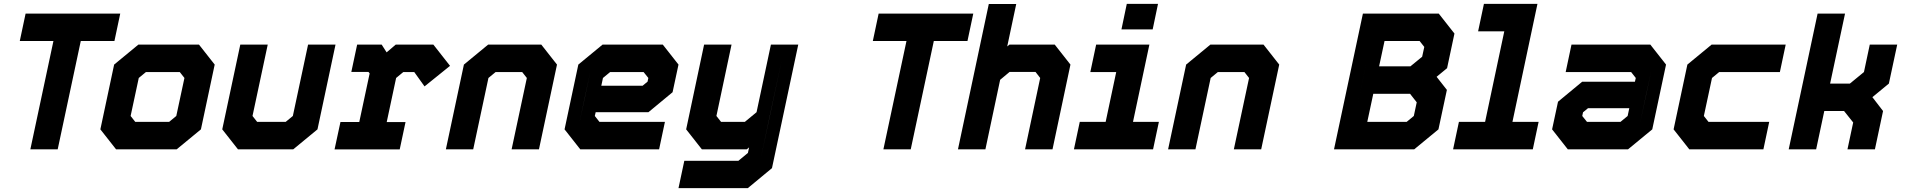

<svg xmlns="http://www.w3.org/2000/svg" viewBox="-20 -770 9824 990"><path d="M136.5 0 255.5 -558.5H82L112 -700H600L570 -558.5H396.5L277.5 0ZM222.5 -71H222L341 -629.5H519.5H162.5H341.5Z M578.5 0 497.5 -103 568.5 -437 693.5 -540H1006L1087 -437L1016 -103L891 0ZM633.5 -71H872L952.5 -141L1008.5 -403L957 -470H714.5L634 -403L578 -141ZM633.5 -71 578 -141 634 -403 714.5 -470H957L1008.5 -403L952.5 -141L872 -71ZM677.5 -141.5H852L889 -172L931 -368L907 -398.5H732.5L695.5 -368L653.5 -172Z M1207 0 1126 -103 1219 -540H1360.5L1282 -172L1306 -141.5H1453L1490 -172L1568.5 -540H1710L1617 -103L1492 0ZM1262 -71H1470.5L1556 -146L1625 -470L1556 -146L1470.5 -71H1262L1205 -146.5L1274 -470L1205 -146.5Z M1705 0.5 1735.5 -141H1832.5L1886 -391.5L1880 -399H1791.5L1821.5 -540H1948L1973.5 -500L2020.5 -540H2214.5L2300.5 -430.5L2169 -324.5L2116 -398.5H2059.5L2022.5 -368L1974 -140.5H2071L2041 0.5ZM1784.5 -71H1992H1887.5L1959.5 -408L2035 -470H2169.5L2204 -420L2169.5 -470H2035L1959.5 -408L1914.5 -470H1869.5H1914.5L1960 -408L1888 -71H1784.5Z M2279 0 2372 -437 2497 -540H2771L2852 -437L2759 0H2618L2696.5 -368L2672.5 -398.5H2535.5L2498.5 -368L2420 0ZM2365.5 -71H2365L2434.5 -396L2524 -470H2717.5L2775 -397L2705.5 -71H2705L2774.5 -397L2717.5 -470H2524L2435 -396Z M3397.5 -540 3478.5 -437 3448 -294.5 3323.5 -191.5H3051.5L3047 -172L3071 -141.5H3408.5L3378.5 0H2972L2891 -103L2962 -437L3087 -540ZM3346 -471 3397 -408 3377 -315 3313 -262H2994.5L3024.5 -403L3107.5 -471ZM3346 -471H3107.5L3024.5 -403L2967.5 -137L3019 -73H3331.5H3019L2967.5 -137L2994.5 -262H3313L3377 -315L3397 -408ZM3298.5 -398.5H3126L3089 -368L3080.5 -328H3293.5L3319 -349L3323 -368Z M3599 0 3518 -103 3610.5 -540H3752L3674 -172L3698 -141.5H3820.5L3881 -191.5L3955 -540H4096L3960.5 97L3836 200H3478.5L3508.5 59H3787.5L3836.5 18.5L3842.5 -10L3830.5 0ZM3551.5 131.5H3806L3902 50.5L4013 -470L3949 -171L3827.5 -71H3650L3595 -142.5L3665 -470L3595 -142.5L3650 -71H3827.5L3949 -171L3902 50.5L3806 131.5H3551.5Z M4535 0 4654 -558.5H4480.5L4510.5 -700H4998.5L4968.5 -558.5H4795L4676 0ZM4621 -71H4620.5L4739.5 -629.5H4918H4561H4740Z M4919.5 0 5078.5 -749.5H5220L5173.5 -530.5L5185 -540H5418.5L5499.5 -437L5407 0H5265.5L5343.5 -368L5319.5 -399H5185.5L5137 -358.5L5061 0ZM5008 -71H5007.5L5074 -385L5179 -470.5H5375.5L5423.5 -410.5L5351.5 -71H5351L5423 -410.5L5375.5 -470.5H5179L5074 -385L5135.5 -673H5136Z M5762.5 -618.5 5790 -750H5951L5923.5 -618.5ZM5855.5 -676H5855L5860 -700H5860.5ZM5517.5 0 5547.5 -141.5H5681L5735.5 -398.5H5602L5632 -540H5906.5L5822 -141.5H5955.5L5925.5 0ZM5595.5 -71H5878H5734L5818.5 -469.5H5680H5818.5L5734 -71H5595.5Z M6003 0 6096 -437 6221 -540H6495L6576 -437L6483 0H6342L6420.5 -368L6396.5 -398.5H6259.5L6222.5 -368L6144 0ZM6089.5 -71H6089L6158.5 -396L6248 -470H6441.5L6499 -397L6429.5 -71H6429L6498.5 -397L6441.5 -470H6248L6159 -396Z M6858.5 0 7007.5 -700H7398.5L7479.5 -597L7441.5 -418.5L7387.5 -374L7440.5 -306.5L7397 -103L7272 0ZM6945.5 -69H7244.5L7334 -143L7362.5 -278L7301.5 -356H7268L7379 -457L7401 -559.5L7352 -631.5H7065ZM6945.5 -69 7006.5 -356H7301.5L7362.5 -278L7334 -143L7244.5 -69ZM7006.5 -356 7065 -631.5H7352L7401 -559.5L7379 -457L7268 -356ZM7030 -141.5H7233L7270 -172L7285 -242.5L7250.5 -286.5H7061ZM7091 -428H7252.5L7313 -477.5L7324 -528L7300 -558.5H7119Z M7472.5 0 7502.5 -141.5H7637.5L7736.5 -608.5H7601.5L7631.5 -750H7907.5L7778.5 -141.5H7913.5L7883.5 0ZM7550.5 -71H7836H7690.5L7819.5 -679.5H7679.5H7819.5L7690.5 -71H7550.5Z M8064 0 7983 -103 8013.5 -245.5 8138 -348.5H8410L8414.5 -368L8390.5 -398.5H8053L8083 -540H8489.5L8570.5 -437L8499.5 -103L8374.5 0ZM8115.5 -69 8064.5 -132 8084.5 -225 8148.5 -278H8467L8437 -137L8354 -69ZM8115.5 -69H8354L8437 -137L8494 -403L8442.5 -467H8130H8442.5L8494 -403L8467 -278H8148.5L8084.5 -225L8064.5 -132ZM8163 -141.5H8335.5L8372.5 -172L8381 -212H8168L8142.5 -191L8138.5 -172Z M8690.5 0 8609.5 -103 8680.5 -437 8805.5 -540H9187.5L9157.5 -398.5H8844.5L8807.5 -368L8765.5 -172L8789.5 -141.5H9102.5L9072.5 0ZM8745 -70.5H9024H8745L8688.5 -139L8745 -404.5L8826 -470H9109H8826L8745 -404.5L8688.5 -139Z M9203 0 9352 -700H9493.5L9416.5 -339H9518.5L9591 -398.5L9621 -540H9762.5L9719.5 -339L9634.5 -269L9689.5 -197.5L9647.5 0H9506L9535.5 -138.5L9488.5 -197.5H9386.5L9344.5 0ZM9289.5 -71H9289L9331.5 -269.5H9539.5L9612 -172L9590.5 -71H9590L9611.5 -172L9539.5 -269.5L9653 -363L9675.5 -470H9676L9653.5 -363L9539.5 -269.5H9331.5L9408 -629.5H9408.5Z"/></svg>

Font: Tourney Thin Black
Style: Italic
Weight: 900
Italic angle: -12°
Version: Version 1.015